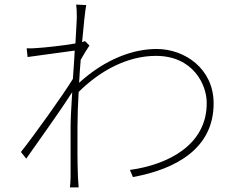

<svg xmlns="http://www.w3.org/2000/svg" viewBox="-20 -794 1040 835"><path d="M350 -615C346 -614 342 -613 337 -611C344 -690 351 -752 355 -772L311 -774C314 -755 314 -733 314 -716C314 -705 311 -662 308 -605C251 -595 173 -587 140 -585C127 -584 112 -583 96 -584L100 -546C168 -556 265 -568 305 -574C303 -536 300 -493 297 -451C253 -379 126 -202 71 -133L94 -104C158 -195 243 -313 294 -393C290 -329 287 -273 287 -245V-23C287 -7 285 14 284 21H322C321 6 320 -7 319 -24C316 -108 317 -145 317 -245C317 -288 319 -340 322 -394C415 -487 535 -551 658 -551C822 -551 879 -423 879 -348C881 -161 706 -77 545 -55L558 -24C745 -58 911 -149 909 -347C908 -495 784 -581 661 -581C562 -581 441 -540 324 -434C326 -468 328 -501 331 -534C343 -556 357 -578 369 -596Z"/></svg>

Font: Source Han Sans CN ExtraLight
Style: Regular
Weight: 250
Designer: Ryoko NISHIZUKA (kana & ideographs); Paul D. Hunt (Latin, Greek & Cyrillic); Wenlong ZHANG (bopomofo); Sandoll Communica
Foundry: Adobe Systems Incorporated
Version: Version 1.004;PS 1.004;hotconv 16.6.51;makeotf.lib2.5.65220